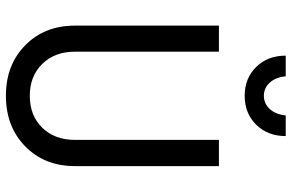

<svg xmlns="http://www.w3.org/2000/svg" viewBox="-186 -776 973 640"><g transform="rotate(90 300.0 -456.5)"><path d="M534.2 -700.2V-220.2Q534.2 -119.1 468.5 -54.7Q402.8 9.8 299.8 9.8Q196.8 9.8 131.3 -54.7Q65.9 -119.1 65.9 -220.2V-700.2H152.8V-220.2Q152.8 -152.8 193.6 -111.3Q234.4 -69.8 299.8 -69.8Q365.7 -69.8 406.2 -111.3Q446.8 -152.8 446.8 -220.2V-700.2ZM234.9 -922.9Q237.8 -890.1 255.6 -870.1Q273.4 -850.1 299.8 -850.1Q326.2 -850.1 344.2 -870.1Q362.3 -890.1 365.2 -922.9H434.1Q434.1 -862.8 396.2 -824.5Q358.4 -786.1 299.8 -786.1Q241.2 -786.1 203.6 -824.5Q166 -862.8 166 -922.9Z"/></g></svg>

Font: CommitMono
Style: Regular
Weight: 400
Monospace: yes
Designer: Eigil Nikolajsen
Foundry: Eigil Nikolajsen
Version: Version 1.143